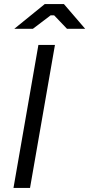

<svg xmlns="http://www.w3.org/2000/svg" viewBox="-20 -920 437 940"><path d="M46 0H127L249 -700H168ZM50 -779H141L228 -845H245L308 -779H397L293 -900H199Z"/></svg>

Font: Fixel Text 20240404
Style: Italic
Weight: 400
Width: 4
Italic angle: -10°
Designer: AlfaBravo + MacPaw
Foundry: Kyrylo Tkachov, Marchela Mozhyna, Serhii Makarenko, Maria Weinstein, Zakhar Kryvoshyya
Version: Version 1.211;Glyphs 3.2 (3225)